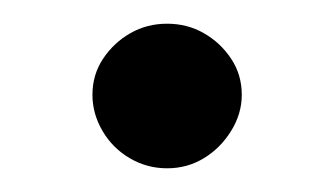

<svg xmlns="http://www.w3.org/2000/svg" viewBox="-20 -382 282 162"><path d="M121 -240Q104 -240 89.5 -248.5Q75 -257 66.5 -271.5Q58 -286 58 -302Q58 -319 67 -332.5Q76 -346 90 -354Q104 -362 121 -362Q138 -362 152 -354Q166 -346 175 -332.5Q184 -319 184 -302Q184 -286 175 -271.5Q166 -257 152 -248.5Q138 -240 121 -240Z"/></svg>

Font: REM Light
Style: Regular
Weight: 300
Designer: Octavio Pardo
Foundry: Ashler Design
Version: Version 1.005;gftools[0.9.28]